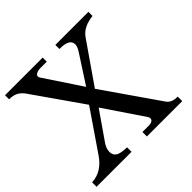

<svg xmlns="http://www.w3.org/2000/svg" viewBox="-187 -896 1071 1071"><g transform="rotate(-45 348.0 -361.0)"><path d="M-7.8 -35.2V0H268.1V-35.2C230 -37.1 180.2 -38.1 180.2 -87.9C180.2 -106.9 189.9 -127.9 201.2 -143.1L313 -304.2L469.2 -73.2C481 -56.2 474.1 -36.1 442.9 -35.2H389.2V0H668V-35.2C643.1 -35.2 616.2 -41 601.1 -63L372.1 -393.1L539.1 -633.8C565.9 -671.9 606.9 -684.1 649.9 -689.9V-722.2H389.2V-689.9C411.1 -689.9 470.2 -689.9 470.2 -645C470.2 -628.9 459 -610.8 452.1 -600.1L345.2 -435.1L200.2 -653.8C183.1 -679.2 215.8 -689.9 240.2 -689.9H289.1V-722.2H-7.8V-689.9C30.8 -689.9 56.2 -679.2 80.1 -647.9L286.1 -353L124 -116.2C91.8 -67.9 46.9 -37.1 -7.8 -35.2Z"/></g></svg>

Font: MusGlyphs
Style: Regular
Weight: 400
Version: Version 2.1